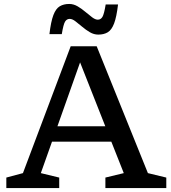

<svg xmlns="http://www.w3.org/2000/svg" viewBox="-20 -951 864 971"><path d="M728 -75.5 821 -53V0H513V-53L606 -75.5L543 -234.5H243L186.5 -75.5L279.5 -53V0H12V-53L96 -75.5L337.5 -717H469ZM270.5 -312.5H512.5L385 -635.5ZM577 -928.5Q569.5 -865 557 -832.2Q544.5 -799.5 525 -787.8Q505.5 -776 477 -776Q455 -776 434.5 -788Q414 -800 395.5 -815.8Q377 -831.5 361.2 -843.5Q345.5 -855.5 332.5 -855.5Q317.5 -855.5 309 -841.5Q300.5 -827.5 292.5 -778.5H230Q237.5 -842 250 -874.8Q262.5 -907.5 282.2 -919.2Q302 -931 330 -931Q352 -931 372.5 -919Q393 -907 411.5 -891.2Q430 -875.5 446 -863.5Q462 -851.5 474.5 -851.5Q489.5 -851.5 498 -865.5Q506.5 -879.5 514.5 -928.5Z"/></svg>

Font: Newsreader 6pt
Style: Regular
Weight: 400
Designer: Hugues Gentile
Foundry: Production Type
Version: Version 1.003; ttfautohint (v1.8.3)